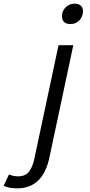

<svg xmlns="http://www.w3.org/2000/svg" viewBox="-204 -788 494 1053"><path d="M-110 245Q-156 245 -184 231L-155 169L-151 170Q-131 179 -104 179Q-62 179 -42 149.5Q-22 120 -13 70L117 -540H198L68 71Q33 245 -110 245ZM182 -656Q157 -656 144 -671Q136 -682 136 -698Q136 -732 162 -753Q181 -768 206 -768Q230 -768 243 -753Q251 -742 251 -727L250 -713Q244 -686 225.5 -671Q207 -656 182 -656Z"/></svg>

Font: l_WÎeÑOS 300W
Style: Regular
Weight: 300
Designer: R?O
Version: Version 2.00 June 21, 2023